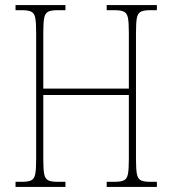

<svg xmlns="http://www.w3.org/2000/svg" viewBox="-20 -734 676 754"><path d="M41 0V-20H66Q91 -20 103 -26Q115 -32 118.5 -51Q122 -70 122 -108V-606Q122 -645 118.5 -663.5Q115 -682 103 -688Q91 -694 66 -694H41V-714H237V-694H206Q181 -694 169 -688Q157 -682 153.5 -663.5Q150 -645 150 -606V-386H486V-606Q486 -645 482.5 -663.5Q479 -682 467 -688Q455 -694 430 -694H399V-714H596V-694H570Q545 -694 533 -688Q521 -682 517.5 -663.5Q514 -645 514 -606V-108Q514 -70 517.5 -51Q521 -32 533 -26Q545 -20 570 -20H596V0H399V-20H430Q455 -20 467 -26Q479 -32 482.5 -51Q486 -70 486 -108V-361H150V-108Q150 -70 153.5 -51Q157 -32 169 -26Q181 -20 206 -20H237V0Z"/></svg>

Font: Noto Serif Tamil Condensed Thin
Style: Regular
Weight: 100
Width: 3
Designer: Indian Type Foundry, Tom Grace, and the Monotype Design Team
Foundry: Monotype Imaging Inc.
Version: Version 2.004; ttfautohint (v1.8.4.7-5d5b)